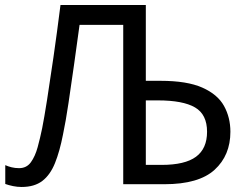

<svg xmlns="http://www.w3.org/2000/svg" viewBox="-20 -734 976 765"><path d="M66 11Q49 11 32 7.5Q15 4 1 -1V-76Q12 -71 26 -67.5Q40 -64 56 -64Q86 -64 103 -87.5Q120 -111 130 -147.5Q140 -184 148 -223Q156 -263 167.5 -336Q179 -409 193 -506Q207 -603 221 -714H561V-412H620Q725 -412 786 -385Q847 -358 872.5 -312Q898 -266 898 -209Q898 -115 835 -57.5Q772 0 635 0H471V-635H297Q287 -561 275.5 -479.5Q264 -398 253 -324Q242 -250 231 -198Q218 -131 199 -84Q180 -37 148.5 -13Q117 11 66 11ZM561 -77H624Q717 -77 761 -109.5Q805 -142 805 -209Q805 -278 757 -306Q709 -334 609 -334H561Z"/></svg>

Font: Noto IKEA Latin
Style: Regular
Weight: 400
Designer: Monotype Design Team
Foundry: Monotype Imaging Inc.
Version: Version 1.0